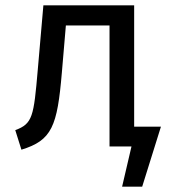

<svg xmlns="http://www.w3.org/2000/svg" viewBox="-20 -547 631 717"><path d="M60 12C174 -23 194 -75 211 -276L226 -452H389V0H471L436 150H511L581 -74H481V-527H142L121 -286C106 -112 102 -85 37 -61Z"/></svg>

Font: FiraGO Unicode
Style: Regular
Weight: 400
Designer: bBox Type
Foundry: bBox Type GmbH
Version: Version 1.001;PS 001.001;hotconv 1.0.88;makeotf.lib2.5.64775